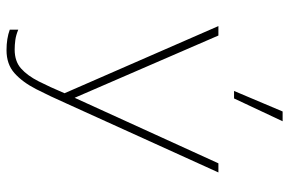

<svg xmlns="http://www.w3.org/2000/svg" viewBox="-169 -542 887 589"><g transform="rotate(90 274.5 -247.5)"><path d="M259 -522 322 -671H352L282 -522ZM134 176Q98 176 71 166V140Q88 147 103 149Q118 151 132 151Q168 151 190 131.5Q212 112 229.5 77.5Q247 43 266 -2L60 -474H89L280 -33L481 -474H509L298 -9Q275 43 253.5 85Q232 127 204.5 151.5Q177 176 134 176Z"/></g></svg>

Font: Kanit Thin
Style: Regular
Weight: 250
Designer: Katatrad Team
Foundry: CadsonDemak
Version: Version 2.000; ttfautohint (v1.8.3)